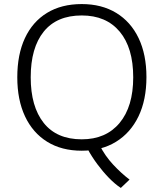

<svg xmlns="http://www.w3.org/2000/svg" viewBox="-20 -733 805 944"><path d="M574 191Q545 172 515 141Q485 110 458 73.5Q431 37 411 0L470 -19Q496 33 536 76Q576 119 617 150ZM65 -353Q65 -465 102.5 -545.5Q140 -626 211 -669.5Q282 -713 382 -713Q480 -713 551.5 -669.5Q623 -626 661.5 -545.5Q700 -465 700 -354Q700 -242 661 -161Q622 -80 550.5 -36Q479 8 382 8Q283 8 212 -36Q141 -80 103 -161Q65 -242 65 -353ZM131 -353Q131 -209 195 -128.5Q259 -48 382 -48Q501 -48 568 -128.5Q635 -209 635 -353Q635 -498 568.5 -577.5Q502 -657 382 -657Q259 -657 195 -577.5Q131 -498 131 -353Z"/></svg>

Font: Mulish ExtraLight Light
Style: Regular
Weight: 300
Version: Version 3.603